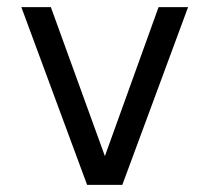

<svg xmlns="http://www.w3.org/2000/svg" viewBox="-20 -520 589 540"><path d="M509 -500 324 0H225L40 -500H123L275 -81L426 -500Z"/></svg>

Font: Kulim Park
Style: Regular
Weight: 400
Designer: Noponies / Dale Sattler
Foundry: Noponies
Version: Version 1.000; ttfautohint (v1.8.3)